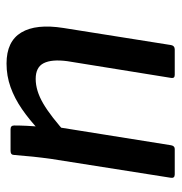

<svg xmlns="http://www.w3.org/2000/svg" viewBox="-4 -526 542 573"><g transform="rotate(90 266.5 -239.0)"><path d="M169 12Q103 12 76.5 -32Q50 -76 63 -158L114 -479Q116 -490 127 -490H203Q214 -490 212 -479L162 -169Q156 -123 168 -99Q180 -75 215 -75Q250 -75 288.5 -97.5Q327 -120 382 -170L370 -87Q337 -56 305 -34Q273 -12 239.5 0Q206 12 169 12ZM365 0Q354 0 354 -11Q354 -29 355 -49Q356 -69 358 -90V-135L413 -479Q415 -490 424 -490H500Q512 -490 510 -478L454 -123Q450 -95 447 -66.5Q444 -38 442 -11Q442 0 430 0Z"/></g></svg>

Font: Sofia Sans SemiBold
Style: Italic
Weight: 600
Italic angle: -9°
Designer: Botio Nikoltchev, Ani Petrova
Foundry: lettersoup
Version: Version 4.100-B